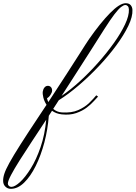

<svg xmlns="http://www.w3.org/2000/svg" viewBox="-212 -791 845 1195"><path d="M-144.5 384.3Q-164.6 384.3 -178.2 370.8Q-191.9 357.4 -192.4 336.9Q-193.4 316.9 -185.3 291.3Q-177.2 265.6 -153.6 222.7Q-129.9 179.7 -85 108.9Q-40 38.1 33.2 -71.8L77.6 -138.7Q63 -161.6 57.6 -184.6Q52.2 -207.5 54.2 -221.2Q56.6 -236.8 65.2 -246.8Q73.7 -256.8 85.9 -256.8Q97.2 -256.8 104.7 -249Q112.3 -241.2 112.3 -227.1Q112.3 -216.3 102.5 -201.2Q92.8 -186 80.6 -179.7Q82.5 -168.9 88.9 -155.8Q159.2 -263.2 204.6 -333.5Q250 -403.8 277.1 -446.5Q304.2 -489.3 319.1 -512.5Q334 -535.6 342.8 -548.3Q412.6 -648.4 472.9 -709.7Q533.2 -771 570.3 -771Q591.3 -771 601.6 -758.8Q611.8 -746.6 612.3 -729Q614.3 -687.5 586.7 -630.1Q559.1 -572.8 511.5 -508.1Q463.9 -443.4 403.6 -379.4Q343.3 -315.4 278.8 -260.3Q214.4 -205.1 153.8 -167L119.1 -113.3Q129.9 -104 143.3 -98.1Q156.7 -92.3 173.3 -91.3Q233.4 -87.4 274.7 -105.7Q315.9 -124 343.3 -150.6Q370.6 -177.2 387.2 -197.8L398.4 -189.9Q390.6 -182.6 373.3 -162.8Q356 -143.1 328.4 -121.8Q300.8 -100.6 262.2 -87.2Q223.6 -73.7 172.9 -79.1Q154.3 -81.1 139.2 -86.9Q124 -92.8 111.8 -101.6L91.8 -70.3Q85.4 15.1 64 96.2Q42.5 177.2 10 242.4Q-22.5 307.6 -62 345.9Q-101.6 384.3 -144.5 384.3ZM171.4 -194.3Q225.6 -231 284.2 -284.4Q342.8 -337.9 397.7 -399.7Q452.6 -461.4 496.8 -523.4Q541 -585.4 566.4 -639.6Q591.8 -693.8 590.3 -731.9Q589.8 -745.6 583.5 -752.7Q577.1 -759.8 567.9 -759.8Q557.6 -759.8 541.5 -747.3Q525.4 -734.9 500.2 -702.1Q475.1 -669.4 436 -607.9Q391.1 -536.6 349.6 -471.7Q308.1 -406.7 264.9 -339.6Q221.7 -272.5 171.4 -194.3ZM-141.1 372.1Q-120.1 372.1 -87.4 342.3Q-54.7 312.5 -20.3 257.1Q14.2 201.7 40.5 124.8Q66.9 47.9 75.7 -45.9Q30.3 22.9 -12.2 87.4Q-54.7 151.9 -88.9 205.8Q-123 259.8 -143.1 297.9Q-163.1 335.9 -163.1 351.6Q-163.1 359.4 -157 365.7Q-150.9 372.1 -141.1 372.1Z"/></svg>

Font: Pinyon Script
Style: Regular
Weight: 400
Designer: Nicole Fally, Eben Sorkin
Foundry: Sorkin Type Co.
Version: Version 1.008; ttfautohint (v1.8.4.7-5d5b)